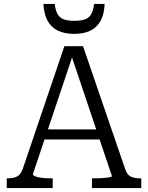

<svg xmlns="http://www.w3.org/2000/svg" viewBox="-20 -949 747 969"><path d="M197 -296H491L500 -245H186ZM334 -687 348 -672 146 -70Q146 -64 158 -59Q170 -54 190 -51.5Q210 -49 233 -49H246V0H14V-49H19Q49 -49 67.5 -59Q86 -69 97 -103L305 -716H399L612 -95Q622 -66 640.5 -57.5Q659 -49 687 -49H693V0H444V-49H457Q481 -49 501 -50.5Q521 -52 533 -54.5Q545 -57 545 -60ZM354 -778Q402 -778 435.5 -794Q469 -810 487.5 -843.5Q506 -877 508 -929H455Q451 -897 440.5 -878Q430 -859 409.5 -851.5Q389 -844 355 -844Q322 -844 301.5 -851.5Q281 -859 270.5 -878Q260 -897 256 -929H199Q202 -877 220.5 -843.5Q239 -810 273 -794Q307 -778 354 -778Z"/></svg>

Font: Roboto Serif Light
Style: Regular
Weight: 300
Designer: Greg Gazdowicz
Foundry: Commercial Type
Version: Version 1.008